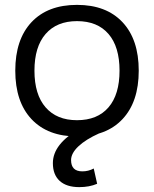

<svg xmlns="http://www.w3.org/2000/svg" viewBox="-20 -550 632 788"><path d="M305.3 218Q253 218 225 192.5Q197 167 197 119.6Q197 80 224.6 44.7Q252.3 9.3 307 -21.3L387.7 -3Q332 22 301.9 50.5Q271.7 79 271.7 107Q271.7 153.3 318 153.3Q342.7 153.3 364.7 141.6L378.7 204.3Q346.7 218 305.3 218ZM296 10Q176 10 109.3 -61Q42.7 -132 42.7 -260Q42.7 -388 109.3 -459Q176 -530 296 -530Q416 -530 482.7 -459Q549.4 -388 549.4 -260Q549.4 -132 482.7 -61Q416 10 296 10ZM296 -56.7Q380 -56.7 425.3 -109.4Q470.6 -162 470.6 -260Q470.6 -358 425.3 -410.6Q380 -463.3 296 -463.3Q213 -463.3 167.2 -410.6Q121.4 -358 121.4 -260Q121.4 -162 167.2 -109.4Q213 -56.7 296 -56.7Z"/></svg>

Font: M PLUS 1 Thin
Style: Regular
Weight: 100
Designer: Coji Morishita
Foundry: UNDERFOREST DESIGN
Version: Version 1.001